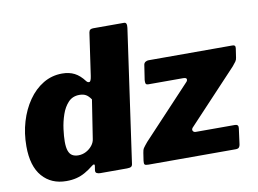

<svg xmlns="http://www.w3.org/2000/svg" viewBox="-80 -861 1329 990"><g transform="rotate(-10 585.0 -366.0)"><path d="M370 0Q360 0 352 -4Q344 -8 346 -21L349 -40Q351 -48 346.5 -49.5Q342 -51 334 -44Q313 -27 291 -14.5Q269 -2 245 4Q221 10 192 10Q113 10 66 -44Q19 -98 19 -202Q19 -270 37 -330.5Q55 -391 88 -438.5Q121 -486 166 -513Q211 -540 265 -540Q302 -540 329.5 -526Q357 -512 381 -480Q388 -471 396.5 -472.5Q405 -474 409 -502L441 -724Q443 -735 449 -738.5Q455 -742 464 -742H626Q642 -742 638 -713L540 -22Q539 -9 532.5 -4.5Q526 0 510 0ZM394 -382Q381 -401 367.5 -408.5Q354 -416 334 -416Q298 -416 275.5 -392Q253 -368 240.5 -331.5Q228 -295 223 -257Q218 -219 218 -191Q218 -161 224.5 -143Q231 -125 244 -117.5Q257 -110 275 -110Q297 -110 316 -120Q335 -130 348 -146.5Q361 -163 363 -182ZM622 0Q607 0 603 -4.5Q599 -9 601 -24L607 -64Q609 -80 615 -89Q621 -98 637 -117L890 -387Q896 -395 893.5 -401.5Q891 -408 875 -408H695Q683 -408 680.5 -414Q678 -420 679 -433L691 -512Q693 -521 700.5 -525.5Q708 -530 716 -530H1156Q1173 -530 1170 -512L1163 -465Q1162 -454 1155.5 -445Q1149 -436 1138 -423L880 -148Q873 -139 877.5 -131.5Q882 -124 892 -124H1097Q1117 -124 1114 -104L1103 -21Q1102 -12 1097 -6Q1092 0 1079 0H622Z"/></g></svg>

Font: Libre Franklin Black
Style: Italic
Weight: 900
Italic angle: -8°
Designer: Pablo Impallari, Rodrigo Fuenzalida, Nhung Nguyen
Foundry: Impallari Type
Version: Version 3.000